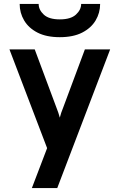

<svg xmlns="http://www.w3.org/2000/svg" viewBox="-20 -762 608 976"><path d="M142 194 219.5 -9 28 -511H156.5L268 -212Q277.5 -188.5 284 -164Q287 -176.5 291.2 -188.8Q295.5 -201 300 -212L411.5 -511H540L271 194ZM284 -573Q216 -573 170.8 -596.2Q125.5 -619.5 102.8 -658Q80 -696.5 80 -742H176.5Q176.5 -712 202.5 -687.8Q228.5 -663.5 284 -663.5Q339.5 -663.5 366 -687.8Q392.5 -712 392.5 -742H489Q489 -696.5 466 -658Q443 -619.5 397.5 -596.2Q352 -573 284 -573Z"/></svg>

Font: Overpass
Style: Bold
Weight: 700
Designer: Delve Withrington, Dave Bailey, Thomas Jockin
Foundry: Delve Fonts LLC
Version: Version 4.000; ttfautohint (v1.8.3)